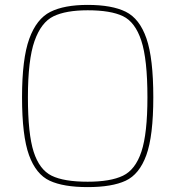

<svg xmlns="http://www.w3.org/2000/svg" viewBox="-20 -758 716 784"><path d="M70 -361Q70 -518 99.5 -599.5Q129 -681 185.5 -709.5Q242 -738 338 -738Q437 -738 493.5 -710Q550 -682 578 -601Q606 -520 606 -361Q606 -203 577.5 -124.5Q549 -46 493 -20Q437 6 338 6Q239 6 183 -20Q127 -46 98.5 -124.5Q70 -203 70 -361ZM582 -361Q582 -516 557 -592Q532 -668 482 -692Q432 -716 338 -716Q249 -716 198.5 -691.5Q148 -667 121 -590.5Q94 -514 94 -361Q94 -211 117.5 -138Q141 -65 191 -40.5Q241 -16 338 -16Q431 -16 482 -40.5Q533 -65 557.5 -139Q582 -213 582 -361Z"/></svg>

Font: Exo Thin
Style: Regular
Weight: 250
Designer: Natanael Gama
Foundry: Natanael Gama
Version: Version 1.500; ttfautohint (v1.6)